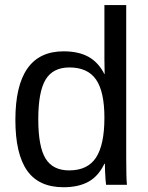

<svg xmlns="http://www.w3.org/2000/svg" viewBox="-20 -745 596 774"><path d="M407.7 0Q406.7 -5.4 405.5 -20.3Q404.3 -35.2 403.6 -53.2Q402.8 -71.3 402.8 -85H400.9Q376.5 -34.2 336.2 -12.2Q295.9 9.8 236.3 9.8Q136.2 9.8 89.1 -57.6Q42 -125 42 -261.7Q42 -538.1 236.3 -538.1Q296.4 -538.1 336.4 -516.1Q376.5 -494.1 400.9 -446.3H401.9L400.9 -505.4V-724.6H488.8V-108.9Q488.8 -26.4 491.7 0ZM134.3 -264.6Q134.3 -153.8 163.6 -106Q192.9 -58.1 258.8 -58.1Q333.5 -58.1 367.2 -109.9Q400.9 -161.6 400.9 -270.5Q400.9 -375.5 367.2 -424.3Q333.5 -473.1 259.8 -473.1Q193.4 -473.1 163.8 -424.1Q134.3 -375 134.3 -264.6Z"/></svg>

Font: Arimo
Style: Regular
Weight: 400
Designer: Steve Matteson
Foundry: Monotype Imaging Inc.
Version: Version 1.33